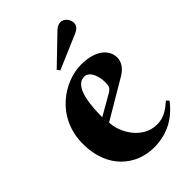

<svg xmlns="http://www.w3.org/2000/svg" viewBox="-216 -801 894 894"><g transform="rotate(-45 231.5 -354.0)"><path d="M380 -338C409 -356 428 -381 428 -411C428 -462 382 -507 285 -507C176 -507 30 -416 30 -239C30 -75 139 7 253 7C366 7 428 -57 458 -97L446 -109C415 -82 385 -59 339 -59C242 -59 187 -161 187 -224ZM285 -323 182 -264C182 -320 185 -457 256 -457C293 -457 307 -404 307 -371C307 -341 302 -334 285 -323ZM198 -556 371 -630C387 -637 400 -650 400 -667C400 -690 381 -715 357 -715C345 -715 332 -708 321 -698L188 -570Z"/></g></svg>

Font: Berkshire Swash
Style: Regular
Weight: 700
Designer: Astigmatic (AOETI)
Foundry: Astigmatic (AOETI)
Version: Version 1.000